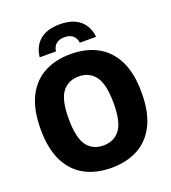

<svg xmlns="http://www.w3.org/2000/svg" viewBox="-167 -1073 1077 1206"><g transform="rotate(-20 371.0 -469.5)"><path d="M371.5 10Q270 10 194.2 -30.5Q118.5 -71 76.2 -155Q34 -239 34 -370Q34 -501 76.2 -585Q118.5 -669 194.2 -709.5Q270 -750 371.5 -750Q472.5 -750 548.5 -709.5Q624.5 -669 666.8 -585Q709 -501 709 -370Q709 -239 666.8 -155Q624.5 -71 548.5 -30.5Q472.5 10 371.5 10ZM371.5 -139.5Q442.5 -139.5 481.8 -191Q521 -242.5 521 -366.5Q521 -495.5 481.5 -548Q442 -600.5 371.5 -600.5Q300.5 -600.5 261.2 -549.2Q222 -498 222 -373.5Q222 -244 261 -191.8Q300 -139.5 371.5 -139.5ZM183 -797Q190.5 -868.5 238.2 -908.8Q286 -949 371.5 -949Q457 -949 504.8 -908.8Q552.5 -868.5 560 -797H451.5Q441.5 -862.5 371.5 -862.5Q301.5 -862.5 291.5 -797Z"/></g></svg>

Font: Encode Sans SmCnd XBd
Style: Regular
Weight: 800
Width: 4
Designer: Multiple Designers
Foundry: Impallari Type
Version: Version 3.002; ttfautohint (v1.8.3) -l 8 -r 50 -G 200 -x 14 